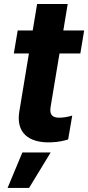

<svg xmlns="http://www.w3.org/2000/svg" viewBox="-20 -696 436 949"><path d="M396 -545.5H293L314.6 -676.1H163.4L141.7 -545.5H67.5L48.3 -431.8H122.9L76 -147.7C56.8 -41.2 120.7 11.7 231.9 7.5C271 6.4 299.7 -1.4 316.8 -6.7L337 -124.6C309.7 -116.5 286.9 -114.3 272.7 -114.3C242.5 -114.3 223 -125.7 230.1 -167.6L274.1 -431.8H377.1ZM17.4 233H123.6L230.5 57.5H90.6Z"/></svg>

Font: Magic Ui Pro
Style: Bold Italic
Weight: 700
Italic angle: -9.39999°
Designer: Stefan Endress, Andreas Faust
Version: Version 1.000;FEAKit 1.0